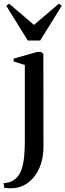

<svg xmlns="http://www.w3.org/2000/svg" viewBox="-61 -795 360 1056"><path d="M1 240.5Q-8.5 240.5 -16.5 240Q-24.5 239.5 -30.5 238.8Q-36.5 238 -38 237.5L-41 212Q-33 212.5 -15.8 208.8Q1.5 205 14.5 196Q34 182.5 47.8 158.8Q61.5 135 68.5 92Q75.5 49 75.5 -22V-437.5L14 -457V-472.5L143.5 -509.5H165L177.5 -498L178 11Q178 63.5 164.2 105.8Q150.5 148 126 178.2Q101.5 208.5 69.5 224.5Q37.5 240.5 1 240.5ZM92 -572 -26.5 -763 -11 -775 126 -658 263 -775 278.5 -763 160 -572Z"/></svg>

Font: Merriweather 144pt Medium
Style: Regular
Weight: 500
Version: Version 2.100